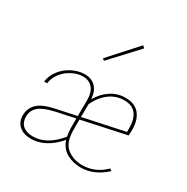

<svg xmlns="http://www.w3.org/2000/svg" viewBox="-157 -816 932 956"><g transform="rotate(30 309.5 -338.5)"><path d="M573 -58Q506 3 431 3Q388 3 352 -16Q316 -35 300 -80Q264 -38 224.5 -17.5Q185 3 145 3Q102 3 77 -19Q52 -41 52 -79Q52 -118 79 -145.5Q106 -173 177 -188L291 -212L292 -303Q292 -349 271.5 -372.5Q251 -396 215 -396Q187 -396 156.5 -381Q126 -366 104 -339Q82 -312 77 -277H60Q65 -315 89.5 -345.5Q114 -376 149 -393Q184 -410 218 -410Q258 -410 281 -386Q304 -362 307 -318Q333 -362 370.5 -386Q408 -410 452 -410Q506 -410 533 -377.5Q560 -345 560 -288Q560 -265 559 -255L307 -201V-146Q306 -70 343 -40.5Q380 -11 432 -11Q505 -11 562 -67ZM307 -216 543 -266V-286Q543 -396 453 -396Q407 -396 369 -368Q331 -340 308 -290ZM296 -96Q291 -121 291 -146V-198L183 -175Q120 -161 94.5 -138.5Q69 -116 69 -81Q69 -48 89.5 -30Q110 -12 148 -12Q227 -12 296 -96ZM256 -524 397 -680 409 -669 266 -515Z"/></g></svg>

Font: Ysabeau Thin
Style: Regular
Weight: 200
Designer: Christian Thalmann (Catharsis Fonts)
Version: Version 0.003